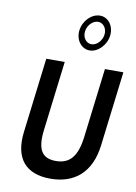

<svg xmlns="http://www.w3.org/2000/svg" viewBox="-106 -1067 807 1138"><g transform="rotate(10 298.0 -498.5)"><path d="M330 -893C335 -931 366 -962 397 -962C429 -962 452 -930 447 -893C442 -856 412 -824 380 -824C349 -824 325 -855 330 -893ZM296 -893C289 -836 325 -786 376 -786C426 -786 474 -836 481 -893C488 -951 453 -1000 402 -1000C351 -1000 303 -951 296 -893ZM485 -693 434 -275C419 -156 376 -106 292 -106C209 -106 177 -156 192 -275L243 -693H132L77 -243C57 -79 132 3 279 3C424 3 521 -79 541 -243L596 -693Z"/></g></svg>

Font: Bluebird
Style: LiNrwObl
Weight: 300
Designer: Jasper
Foundry: Cannot Into Space Fonts
Version: Version 0.98